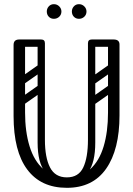

<svg xmlns="http://www.w3.org/2000/svg" viewBox="-20 -889 637 919"><path d="M300 10Q176 10 110.5 -77.5Q45 -165 45 -334V-674Q45 -700 72 -700Q100 -700 100 -676V-351Q100 -259 121.5 -189Q143 -119 187.5 -79.5Q232 -40 300 -40Q368 -40 411.5 -79Q455 -118 476 -188Q497 -258 497 -350V-674Q497 -700 524 -700Q552 -700 552 -676V-337Q552 -173 488 -81.5Q424 10 300 10ZM300 -40Q356 -40 378.5 -87.5Q401 -135 401 -220V-315H436V-207Q436 -110 402 -65.5Q368 -21 289 -21ZM300 -40 311 -21Q232 -21 196 -65.5Q160 -110 160 -207V-315H195V-220Q195 -135 219.5 -87.5Q244 -40 300 -40ZM56 -682Q56 -700 74 -700H177Q195 -700 195 -682Q195 -665 176 -665H73Q56 -665 56 -682ZM177 -554Q160 -554 160 -571V-681Q160 -698 177 -698Q195 -698 195 -682V-572Q195 -554 177 -554ZM542 -682Q542 -665 525 -665H420Q401 -665 401 -682Q401 -700 419 -700H524Q542 -700 542 -682ZM419 -554Q401 -554 401 -572V-682Q401 -698 419 -698Q436 -698 436 -681V-571Q436 -554 419 -554ZM189 -478Q194 -471 192.5 -464Q191 -457 186 -453L92 -387Q79 -378 69 -391Q58 -407 72 -416L166 -482Q179 -491 189 -478ZM189 -576Q194 -569 192.5 -562Q191 -555 186 -551L92 -485Q79 -476 69 -489Q58 -505 72 -514L166 -580Q179 -589 189 -576ZM82 -280Q64 -280 64 -298V-630Q64 -646 82 -646Q99 -646 99 -629V-297Q99 -280 82 -280ZM178 -280Q160 -280 160 -298V-630Q160 -646 178 -646Q195 -646 195 -629V-297Q195 -280 178 -280ZM526 -478Q531 -471 529.5 -464Q528 -457 523 -453L429 -387Q416 -378 406 -391Q395 -407 409 -416L503 -482Q516 -491 526 -478ZM526 -576Q531 -569 529.5 -562Q528 -555 523 -551L429 -485Q416 -476 406 -489Q395 -505 409 -514L503 -580Q516 -589 526 -576ZM419 -280Q401 -280 401 -298V-630Q401 -646 419 -646Q436 -646 436 -629V-297Q436 -280 419 -280ZM515 -280Q497 -280 497 -298V-630Q497 -646 515 -646Q532 -646 532 -629V-297Q532 -280 515 -280ZM358 -799Q343 -799 333.5 -809Q324 -819 324 -834Q324 -848 333.5 -858.5Q343 -869 358 -869Q373 -869 383.5 -858.5Q394 -848 394 -834Q394 -819 383.5 -809Q373 -799 358 -799ZM238 -799Q223 -799 213.5 -809Q204 -819 204 -834Q204 -848 213.5 -858.5Q223 -869 238 -869Q253 -869 263.5 -858.5Q274 -848 274 -834Q274 -819 263.5 -809Q253 -799 238 -799Z"/></svg>

Font: Agu Display
Style: Regular
Weight: 400
Designer: Oluwaseun Badejo
Version: Version 1.103